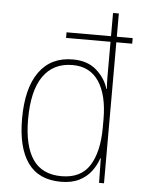

<svg xmlns="http://www.w3.org/2000/svg" viewBox="-54 -803 636 856"><g transform="rotate(5 264.0 -375.0)"><path d="M251 10Q151 10 102.5 -58Q54 -126 54 -255Q54 -392 106.5 -465Q159 -538 257 -538Q323 -538 363 -502.5Q403 -467 417 -420H419Q417 -448 417 -474Q417 -500 417 -526V-631H218V-656H417V-760H443V-656H514V-631H443V0H421L419 -110H417Q407 -79 386.5 -51.5Q366 -24 332.5 -7Q299 10 251 10ZM251 -15Q338 -15 377 -77Q416 -139 416 -248V-284Q416 -392 376 -452.5Q336 -513 258 -513Q172 -513 126.5 -448Q81 -383 81 -255Q81 -137 122.5 -76Q164 -15 251 -15Z"/></g></svg>

Font: Noto Sans Lao Looped SemiCondensed Thin
Style: Regular
Weight: 100
Width: 4
Designer: Mark Frömberg, Ben Mitchell
Foundry: The Fontpad Ltd
Version: Version 1.002; ttfautohint (v1.8.4.7-5d5b)